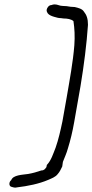

<svg xmlns="http://www.w3.org/2000/svg" viewBox="-20 -715 420 873"><path d="M31 104C20 112 19 133 34 135C38 136 43 138 47 138C50 138 54 138 57 137C107 131 157 121 199 103C215 96 232 90 242 77C252 66 256 56 263 42L266 21C273 2 283 -18 289 -41C300 -76 310 -118 317 -158L346 -323C362 -420 374 -514 380 -602C380 -630 374 -647 361 -663C353 -675 337 -679 320 -683C309 -683 292 -685 283 -687C277 -687 272 -688 265 -688C251 -688 242 -695 229 -695C224 -695 218 -694 214 -692C203 -692 194 -681 192 -670C192 -645 221 -640 243 -634C245 -634 248 -633 250 -633C256 -633 261 -632 268 -631C286 -631 304 -628 314 -619C319 -585 321 -551 318 -509C312 -433 297 -353 283 -271L264 -164C255 -121 246 -81 233 -44C221 -14 213 14 193 35L191 45C185 53 181 60 168 60C147 67 131 72 108 76C82 80 40 80 31 104Z"/></svg>

Font: Scribbler
Style: Ita
Weight: 400
Designer: Mew Too
Foundry: Cannot Into Space Fonts
Version: Version 1.001